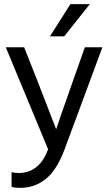

<svg xmlns="http://www.w3.org/2000/svg" viewBox="-20 -736 533 930"><path d="M222 -560 321 -716H415L291 -560ZM213 -13 8 -507H97L163 -340L252 -110Q260 -136 332 -340L391 -507H476L293 -13Q254 90 200.5 132Q147 174 78 174Q52 174 36 169V98Q51 102 70 102Q171 102 213 -13Z"/></svg>

Font: Hind Regular
Style: Regular
Weight: 400
Designer: Manushi Parikh, Satya Rajpurohit
Foundry: Indian Type Foundry
Version: Version 1.201;PS 1.0;hotconv 1.0.78;makeotf.lib2.5.61930; tt